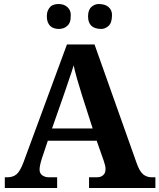

<svg xmlns="http://www.w3.org/2000/svg" viewBox="-20 -935 793 955"><path d="M388.2 -460Q358.4 -554.2 346.2 -609.9Q337.9 -580.6 327.1 -550.8L310.5 -501.5Q303.7 -482.4 297.9 -464.8L238.8 -295.9H440.9ZM222.2 -53.2H264.2V0H3.9V-53.2H16.1Q44.4 -53.2 62 -67.9Q79.6 -82.5 96.2 -126L313 -713.9H450.2L659.2 -125Q673.3 -84 691.4 -68.4Q709.5 -53.2 734.9 -53.2H752.9V0H422.9V-53.2H461.9Q489.7 -53.2 501 -74.2Q504.9 -81.5 504.9 -95.7Q504.9 -109.9 496.1 -134.8L460.9 -234.9H217.8L189 -148.9Q176.8 -110.8 176.8 -91.8Q176.8 -72.8 190.4 -63Q204.1 -53.2 222.2 -53.2ZM484.4 -791Q418 -791 418 -853.5Q418 -885.7 434.6 -900.4Q451.2 -915 470.2 -915Q502.9 -915 520 -899.9Q537.1 -884.8 537.1 -860.8Q537.1 -821.8 520 -806.2Q502.9 -791 484.4 -791ZM249.5 -912.1Q260.3 -915 272 -915Q297.9 -915 314.9 -899.9Q332 -884.8 332 -860.8Q332 -835.9 327.1 -824.2Q322.3 -812.5 313.5 -805.2Q305.2 -797.9 294.4 -794.4Q283.7 -791 272 -791Q260.3 -791 249.5 -794.4Q238.3 -797.9 230.5 -805.2Q222.7 -812.5 217.8 -824.2Q212.9 -836.9 212.9 -853.5Q212.9 -870.1 217.8 -881.8Q222.7 -893.6 230.5 -901.4Q238.3 -909.2 249.5 -912.1Z"/></svg>

Font: DroidSerif-Bold
Style: Bold
Weight: 700
Foundry: Ascender Corporation
Version: Version 1.00 build 112